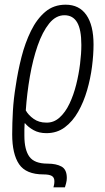

<svg xmlns="http://www.w3.org/2000/svg" viewBox="-20 -559 450 819"><path d="M208 240Q209 236 210.5 229.5Q212 223 212 214Q212 198 201 191.5Q190 185 166 185Q91 185 61.5 141.5Q32 98 32 14Q32 -33 35 -85.5Q38 -138 47 -192Q56 -254 71.5 -315Q87 -376 112 -427Q137 -478 173 -508.5Q209 -539 260 -539Q318 -539 348.5 -495Q379 -451 379 -369Q379 -326 372.5 -275Q366 -224 351.5 -174Q337 -124 313.5 -82.5Q290 -41 256.5 -16Q223 9 178 9Q146 9 123 -4Q100 -17 87 -33H85Q84 -20 84 -7Q84 6 84 20Q84 80 105.5 109.5Q127 139 183 139Q220 139 242.5 151.5Q265 164 265 200Q265 211 262 222.5Q259 234 257 240ZM177 -36Q209 -35 234 -57.5Q259 -80 276.5 -117Q294 -154 305 -198Q316 -242 321.5 -286.5Q327 -331 327 -367Q327 -433 309 -463.5Q291 -494 255 -494Q218 -494 189.5 -458.5Q161 -423 140.5 -364Q120 -305 107.5 -233Q95 -161 90 -88Q101 -68 123.5 -52Q146 -36 177 -36Z"/></svg>

Font: Noto Sans ExtraCondensed Light
Style: Italic
Weight: 300
Width: 2
Italic angle: -12°
Designer: Monotype Design Team
Foundry: Monotype Imaging Inc.
Version: Version 2.013; ttfautohint (v1.8.4.7-5d5b)